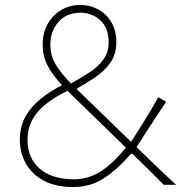

<svg xmlns="http://www.w3.org/2000/svg" viewBox="-20 -745 750 774"><path d="M276 9Q204 9 156 -17Q108 -43 84 -86.2Q60 -129.5 60 -181Q60 -238 85.2 -279.8Q110.5 -321.5 149.8 -351.2Q189 -381 230 -401.5Q193.5 -440.5 172.8 -479Q152 -517.5 152 -565Q152 -613 172.5 -649Q193 -685 227.5 -705Q262 -725 304 -725Q343.5 -725 376.5 -706.8Q409.5 -688.5 429.2 -655Q449 -621.5 449 -575Q449 -526.5 424.8 -492.2Q400.5 -458 363.2 -433Q326 -408 288 -387L508.5 -173Q538 -219.5 565 -263Q592 -306.5 618 -353L650 -335Q618.5 -288.5 589 -242.8Q559.5 -197 530.5 -152Q570 -113.5 609.5 -75.5Q649 -37.5 690 0H640Q610.5 -30.5 578.2 -62.2Q546 -94 513.5 -125H508Q452 -60.5 397.8 -25.8Q343.5 9 276 9ZM183 -565Q183 -522.5 203.2 -487.2Q223.5 -452 266 -408.5Q306 -430.5 340.8 -453.2Q375.5 -476 396.8 -505Q418 -534 418 -575Q418 -630.5 386.2 -661.5Q354.5 -692.5 304 -694Q246.5 -692.5 214.8 -655.8Q183 -619 183 -565ZM91 -181Q91 -108.5 139 -66Q187 -23.5 276 -22Q333 -22 382 -51.5Q431 -81 487.5 -150L262 -369Q256.5 -374 252 -379Q206.5 -357 170 -329.5Q133.5 -302 112.2 -265.5Q91 -229 91 -181Z"/></svg>

Font: Commissioner Flair Thin
Style: Regular
Weight: 100
Designer: Kostas Bartsokas
Foundry: Kostas Bartsokas
Version: Version 1.000; ttfautohint (v1.8.3)